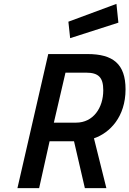

<svg xmlns="http://www.w3.org/2000/svg" viewBox="-20 -971 668 991"><path d="M591 -854 581 -951 333 -859 342 -774ZM513 -505C513 -571 489 -596 424 -596H318L258 -338H373C461 -338 513 -414 513 -505ZM236 -242 182 0H70L229 -692H432C563 -692 628 -641 628 -510C628 -368 547 -285 465 -257L529 0H418L362 -242Z"/></svg>

Font: RazerF5 SemiBold
Style: Italic
Weight: 600
Foundry: Razer Inc.
Version: Version 2